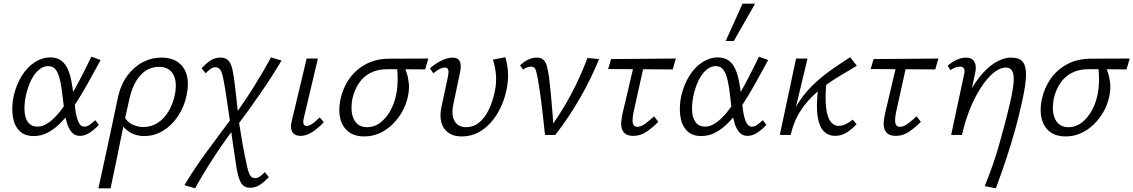

<svg xmlns="http://www.w3.org/2000/svg" viewBox="-20 -731 6139 1040"><path d="M163 6Q112 6 84 -23.5Q56 -53 49 -102.5Q42 -152 54 -212Q69 -274 98.5 -321Q128 -368 168.5 -394Q209 -420 252 -420Q288 -420 310.5 -403.5Q333 -387 346 -359Q359 -331 366 -295.5Q373 -260 378 -220Q383 -175 388.5 -135Q394 -95 405 -70Q416 -45 437 -45Q452 -45 466.5 -55.5Q481 -66 496 -80L515 -55Q496 -33 468.5 -14Q441 5 413 5Q386 5 369.5 -13.5Q353 -32 343.5 -62Q334 -92 329 -128Q324 -164 320 -200Q315 -252 306.5 -291Q298 -330 283.5 -351.5Q269 -373 241 -373Q214 -373 189.5 -352Q165 -331 147 -293.5Q129 -256 119 -208Q110 -160 113.5 -123Q117 -86 134.5 -65.5Q152 -45 183 -45Q211 -45 239.5 -64Q268 -83 297.5 -118Q327 -153 356.5 -200.5Q386 -248 415.5 -305Q445 -362 475 -424L525 -406Q489 -339 454.5 -277.5Q420 -216 386 -164Q352 -112 316.5 -74Q281 -36 243 -15Q205 6 163 6Z M513 289Q527 225 540 165Q553 105 566 46Q579 -13 591.5 -74Q604 -135 618 -200Q633 -271 668.5 -319.5Q704 -368 752 -393.5Q800 -419 854 -419Q910 -419 945 -393.5Q980 -368 992 -322.5Q1004 -277 991 -216Q978 -152 944 -101.5Q910 -51 863 -22.5Q816 6 762 6Q731 6 705.5 -4Q680 -14 661.5 -31Q643 -48 634 -70L654 -98Q669 -70 697.5 -56.5Q726 -43 757 -43Q799 -43 833.5 -65Q868 -87 892 -126.5Q916 -166 927 -217Q941 -289 918 -329Q895 -369 840 -369Q804 -369 772.5 -350Q741 -331 718 -293Q695 -255 682 -200Q670 -147 661.5 -108Q653 -69 645.5 -33Q638 3 629.5 45Q621 87 609 145.5Q597 204 579 289Z M1334 286Q1304 286 1288 263.5Q1272 241 1261 177Q1254 127 1244.5 67.5Q1235 8 1229 -50Q1223 -95 1216.5 -137.5Q1210 -180 1204 -220.5Q1198 -261 1191 -297Q1183 -340 1173 -353.5Q1163 -367 1146 -367Q1133 -367 1119 -356.5Q1105 -346 1094 -334L1072 -361Q1098 -389 1121 -404Q1144 -419 1175 -419Q1195 -419 1209 -410Q1223 -401 1232 -377.5Q1241 -354 1247 -311Q1250 -287 1253.5 -260Q1257 -233 1260 -204Q1263 -175 1266 -146.5Q1269 -118 1271 -91Q1282 -19 1293 43.5Q1304 106 1317 164Q1326 206 1335.5 220Q1345 234 1362 234Q1376 234 1390 223.5Q1404 213 1414 201L1436 228Q1411 255 1387.5 270.5Q1364 286 1334 286ZM1037 289 979 272Q1033 182 1099.5 91Q1166 0 1236 -93L1252 -41Q1190 41 1135.5 125Q1081 209 1037 289ZM1259 -43 1243 -96Q1301 -175 1354 -259.5Q1407 -344 1448 -420L1505 -403Q1454 -317 1390.5 -225Q1327 -133 1259 -43Z M1608 5Q1589 5 1575.5 -3.5Q1562 -12 1558 -29.5Q1554 -47 1560 -74L1641 -414H1702L1625 -89Q1621 -71 1624 -60Q1627 -49 1641 -49Q1656 -49 1673 -61.5Q1690 -74 1712 -95L1734 -69Q1701 -34 1669.5 -14.5Q1638 5 1608 5Z M1953 8Q1900 8 1867 -18Q1834 -44 1823 -89.5Q1812 -135 1824 -192Q1837 -255 1872.5 -305Q1908 -355 1963 -384Q2018 -413 2089 -413L2300 -414L2283 -355Q2222 -356 2169 -356Q2116 -356 2075 -356Q2025 -356 1987 -336.5Q1949 -317 1924.5 -281Q1900 -245 1889 -197Q1876 -127 1897 -84.5Q1918 -42 1969 -42Q2008 -42 2040 -66.5Q2072 -91 2094.5 -131.5Q2117 -172 2126 -219Q2130 -237 2132 -258.5Q2134 -280 2134 -302.5Q2134 -325 2132.5 -344Q2131 -363 2127 -374L2166 -384Q2174 -362 2182.5 -337Q2191 -312 2194.5 -280Q2198 -248 2189 -206Q2180 -165 2159 -127Q2138 -89 2106.5 -58Q2075 -27 2036 -9.5Q1997 8 1953 8Z M2480 8Q2417 8 2386.5 -34.5Q2356 -77 2371 -151L2407 -319Q2409 -329 2409.5 -339.5Q2410 -350 2406 -357.5Q2402 -365 2389 -365Q2377 -365 2361 -357Q2345 -349 2327 -334L2309 -361Q2340 -388 2372.5 -403.5Q2405 -419 2432 -419Q2454 -419 2464 -408Q2474 -397 2475.5 -379Q2477 -361 2472 -339L2436 -168Q2423 -108 2442.5 -75Q2462 -42 2505 -42Q2544 -42 2574.5 -66.5Q2605 -91 2626 -133.5Q2647 -176 2659 -230Q2670 -278 2666.5 -324Q2663 -370 2650 -408L2717 -421Q2729 -383 2731.5 -339Q2734 -295 2724 -246Q2710 -177 2676 -119Q2642 -61 2592.5 -26.5Q2543 8 2480 8Z M2932 0Q2928 -38 2923.5 -80Q2919 -122 2914 -162.5Q2909 -203 2903.5 -240Q2898 -277 2893 -305Q2886 -343 2880 -356.5Q2874 -370 2855 -370Q2845 -370 2833.5 -365.5Q2822 -361 2813 -354L2797 -377Q2818 -397 2841 -408Q2864 -419 2886 -419Q2911 -419 2924 -406.5Q2937 -394 2943 -370Q2949 -346 2954 -313Q2960 -264 2964.5 -214.5Q2969 -165 2973 -115.5Q2977 -66 2978 -17L2948 -22Q3019 -118 3071.5 -216.5Q3124 -315 3162 -417L3225 -411Q3182 -305 3123 -202Q3064 -99 2988 0Z M3411 5Q3382 5 3367 -6.5Q3352 -18 3347.5 -36.5Q3343 -55 3345.5 -76Q3348 -97 3352 -116L3421 -409H3475L3411 -120Q3407 -98 3406.5 -81Q3406 -64 3412 -54Q3418 -44 3432 -44Q3452 -44 3474.5 -60.5Q3497 -77 3523 -101L3546 -71Q3513 -38 3480.5 -16.5Q3448 5 3411 5ZM3274 -357 3290 -411 3641 -414 3624 -355Z M3779 6Q3728 6 3700 -23.5Q3672 -53 3665 -102.5Q3658 -152 3670 -212Q3685 -274 3714.5 -321Q3744 -368 3784.5 -394Q3825 -420 3868 -420Q3904 -420 3926.5 -403.5Q3949 -387 3962 -359Q3975 -331 3982 -295.5Q3989 -260 3994 -220Q3999 -175 4004.5 -135Q4010 -95 4021 -70Q4032 -45 4053 -45Q4068 -45 4082.5 -55.5Q4097 -66 4112 -80L4131 -55Q4112 -33 4084.5 -14Q4057 5 4029 5Q4002 5 3985.5 -13.5Q3969 -32 3959.5 -62Q3950 -92 3945 -128Q3940 -164 3936 -200Q3931 -252 3922.5 -291Q3914 -330 3899.5 -351.5Q3885 -373 3857 -373Q3830 -373 3805.5 -352Q3781 -331 3763 -293.5Q3745 -256 3735 -208Q3726 -160 3729.5 -123Q3733 -86 3750.5 -65.5Q3768 -45 3799 -45Q3827 -45 3855.5 -64Q3884 -83 3913.5 -118Q3943 -153 3972.5 -200.5Q4002 -248 4031.5 -305Q4061 -362 4091 -424L4141 -406Q4105 -339 4070.5 -277.5Q4036 -216 4002 -164Q3968 -112 3932.5 -74Q3897 -36 3859 -15Q3821 6 3779 6ZM3911 -509 4002 -711H4070L3955 -509Z M4238 0Q4253 -85 4289.5 -149Q4326 -213 4375 -262Q4424 -311 4478.5 -349.5Q4533 -388 4585 -421L4621 -375Q4586 -353 4543.5 -328.5Q4501 -304 4457.5 -273Q4414 -242 4374.5 -203Q4335 -164 4306 -114Q4277 -64 4263 0ZM4204 0 4292 -414H4354L4255 0ZM4502 5Q4468 5 4443 -19Q4418 -43 4409 -98.5Q4400 -154 4411 -248L4457 -294Q4448 -200 4455 -146.5Q4462 -93 4480 -71Q4498 -49 4523 -49Q4538 -49 4552.5 -55Q4567 -61 4579.5 -69Q4592 -77 4599 -83L4620 -58Q4593 -30 4565 -12.5Q4537 5 4502 5Z M4833 5Q4804 5 4789 -6.5Q4774 -18 4769.5 -36.5Q4765 -55 4767.5 -76Q4770 -97 4774 -116L4843 -409H4897L4833 -120Q4829 -98 4828.5 -81Q4828 -64 4834 -54Q4840 -44 4854 -44Q4874 -44 4896.5 -60.5Q4919 -77 4945 -101L4968 -71Q4935 -38 4902.5 -16.5Q4870 5 4833 5ZM4696 -357 4712 -411 5063 -414 5046 -355Z M5314 277Q5339 215 5358 160.5Q5377 106 5392 53Q5407 0 5421.5 -55Q5436 -110 5451 -174Q5468 -246 5470.5 -287.5Q5473 -329 5462.5 -347Q5452 -365 5429 -365Q5396 -365 5361 -336Q5326 -307 5293 -256Q5260 -205 5233.5 -139.5Q5207 -74 5191 0H5146Q5170 -99 5205 -177Q5240 -255 5282 -309Q5324 -363 5369 -391Q5414 -419 5457 -419Q5502 -419 5520.5 -395.5Q5539 -372 5537.5 -320.5Q5536 -269 5517 -184Q5501 -109 5480.5 -35Q5460 39 5434 119Q5408 199 5374 289ZM5132 0 5202 -327Q5204 -335 5204.5 -345Q5205 -355 5200 -362.5Q5195 -370 5179 -370Q5167 -370 5153 -364.5Q5139 -359 5128 -351L5113 -375Q5136 -395 5162 -407Q5188 -419 5212 -419Q5238 -419 5250.5 -406Q5263 -393 5265 -373Q5267 -353 5261 -331L5191 0Z M5752 8Q5699 8 5666 -18Q5633 -44 5622 -89.5Q5611 -135 5623 -192Q5636 -255 5671.5 -305Q5707 -355 5762 -384Q5817 -413 5888 -413L6099 -414L6082 -355Q6021 -356 5968 -356Q5915 -356 5874 -356Q5824 -356 5786 -336.5Q5748 -317 5723.5 -281Q5699 -245 5688 -197Q5675 -127 5696 -84.5Q5717 -42 5768 -42Q5807 -42 5839 -66.5Q5871 -91 5893.5 -131.5Q5916 -172 5925 -219Q5929 -237 5931 -258.5Q5933 -280 5933 -302.5Q5933 -325 5931.5 -344Q5930 -363 5926 -374L5965 -384Q5973 -362 5981.5 -337Q5990 -312 5993.5 -280Q5997 -248 5988 -206Q5979 -165 5958 -127Q5937 -89 5905.5 -58Q5874 -27 5835 -9.5Q5796 8 5752 8Z"/></svg>

Font: Ysabeau Infant
Style: Italic
Weight: 400
Italic angle: -12°
Designer: Christian Thalmann (Catharsis Fonts)
Version: Version 2.001;gftools[0.9.30]; featfreeze: ss01,ss02,lnum